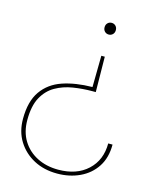

<svg xmlns="http://www.w3.org/2000/svg" viewBox="-109 -611 680 857"><g transform="rotate(15 231.0 -182.5)"><path d="M238 174Q177 174 130 149Q83 124 55.5 80Q28 36 28 -23Q28 -104 61.5 -151.5Q95 -199 154 -219Q213 -239 291 -240L293 -385H309L311 -222H295Q251 -222 207 -215Q163 -208 127 -187.5Q91 -167 69.5 -127.5Q48 -88 48 -23Q48 32 72.5 72Q97 112 140 134Q183 156 238 156Q323 156 373.5 109Q424 62 424 -15H444Q444 46 416.5 88Q389 130 342 152Q295 174 238 174ZM300 -539Q311 -539 318.5 -531.5Q326 -524 326 -512Q326 -500 318.5 -492.5Q311 -485 300 -485Q289 -485 281.5 -492.5Q274 -500 274 -512Q274 -524 281.5 -531.5Q289 -539 300 -539Z"/></g></svg>

Font: Poppins Devanagari Thin
Style: Regular
Weight: 100
Designer: Ninad Kale (Devanagari), Jonny Pinhorn (Latin)
Foundry: Indian Type Foundry
Version: 4.005